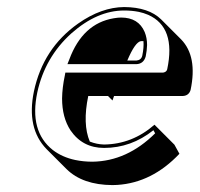

<svg xmlns="http://www.w3.org/2000/svg" viewBox="-20 -459 567 545"><path d="M418.5 -105 475.1 -48.3 489.3 -22.5Q411.6 59.6 313 65.9Q305.7 66.4 299.3 66.4Q214.4 65.9 168.9 21L112.3 -35.6Q54.7 -94.7 76.2 -199.2Q102.1 -321.8 201.7 -392.1Q267.6 -438.5 332.5 -439Q402.3 -438.5 437.5 -403.8L494.1 -347.2Q541 -298.8 521 -203.6Q516.1 -187.5 499 -186.5H303.7Q302.2 -182.6 299.3 -173.8L286.6 -186.5H230.5Q213.9 -106.9 234.9 -57.1Q254.9 -49.3 275.4 -48.8Q355.5 -49.8 418.5 -105ZM387.2 -342.3Q383.3 -342.3 380.4 -342.3Q363.8 -340.3 341.3 -287.1H367.2Q380.9 -288.6 383.8 -300.8Q388.7 -324.2 387.2 -342.3ZM415.5 -89.4Q352.1 -39.1 275.4 -39.1Q214.4 -39.1 180.2 -88.9Q156.2 -125.5 156.2 -179.7Q156.7 -210.4 164.1 -245.1L165.5 -252.9H442.9Q452.6 -254.4 454.6 -262.2Q480 -381.8 400.4 -417Q387.7 -422.4 374 -425.3Q354.5 -429.2 332.5 -429.2Q255.9 -429.2 182.6 -364.3Q107.4 -296.4 85.9 -196.8Q62.5 -86.4 129.9 -33.2Q156.7 -12.7 193.4 -4.9Q216.8 0 242.7 0Q340.8 -1.5 420.4 -80.6ZM171.4 -276.9 176.8 -290.5Q214.8 -392.6 303.2 -407.2Q314.5 -409.2 323.7 -409.2Q373 -409.2 390.6 -368.2Q397.5 -351.6 397.5 -331.1Q397 -315.4 393.6 -298.8Q387.7 -277.8 367.2 -276.9Z"/></svg>

Font: Linux Biolinum Shadow O
Style: Italic
Weight: 400
Italic angle: -12°
Designer: Philipp H. Poll
Foundry: Philipp H. Poll
Version: Version 0.6.2